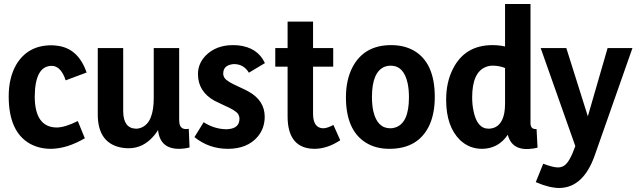

<svg xmlns="http://www.w3.org/2000/svg" viewBox="-20 -728 3176 958"><path d="M403.3 -38.1 368.2 -124Q303.7 -91.8 261.7 -91.8Q154.3 -93.8 153.3 -245.1Q154.3 -398.4 237.3 -399.4Q277.3 -399.4 300.8 -345.7Q303.7 -336.9 307.6 -327.1L412.1 -366.2Q370.1 -488.3 263.7 -500Q250 -502 236.3 -502Q119.1 -502 61.5 -406.2Q23.4 -340.8 23.4 -247.1Q23.4 -70.3 129.9 -10.7Q175.8 14.6 234.4 14.6Q314.5 13.7 403.3 -38.1Z M871.1 14.6Q899.4 14.6 925.8 7.8L921.9 -85Q916 -84 908.2 -84Q878.9 -84 875 -115.2Q874 -122.1 874 -129.9V-488.3H747.1V-239.3Q747.1 -117.2 686.5 -91.8Q672.9 -85.9 658.2 -85.9Q595.7 -87.9 594.7 -171.9V-488.3H467.8V-157.2Q467.8 -28.3 563.5 2.9Q590.8 11.7 622.1 11.7Q695.3 11.7 748 -50.8Q759.8 -64.5 768.6 -79.1Q778.3 13.7 871.1 14.6Z M1300.8 -145.5Q1300.8 -227.5 1217.8 -272.5Q1202.1 -281.2 1169.9 -295.9Q1112.3 -321.3 1100.6 -338.9Q1093.8 -349.6 1093.8 -360.4Q1093.8 -398.4 1132.8 -406.2Q1140.6 -408.2 1147.5 -408.2Q1191.4 -408.2 1216.8 -373Q1219.7 -368.2 1221.7 -365.2L1301.8 -413.1Q1265.6 -492.2 1166 -502Q1154.3 -502.9 1142.6 -502.9Q1058.6 -502.9 1006.8 -451.2Q967.8 -411.1 967.8 -358.4Q967.8 -271.5 1049.8 -225.6Q1066.4 -216.8 1098.6 -202.1Q1155.3 -177.7 1168 -159.2Q1174.8 -147.5 1174.8 -135.7Q1174.8 -88.9 1121.1 -84Q1115.2 -83 1110.4 -83Q1048.8 -84 996.1 -118.2L950.2 -43.9Q1022.5 14.6 1117.2 14.6Q1213.9 14.6 1265.6 -45.9Q1300.8 -87.9 1300.8 -145.5Z M1677.7 -28.3 1643.6 -104.5Q1612.3 -87.9 1591.8 -87.9Q1543 -89.8 1542 -158.2V-395.5H1642.6V-488.3H1542V-620.1H1415V-488.3H1353.5V-395.5H1415V-147.5Q1415 2 1531.2 13.7Q1541 14.6 1550.8 14.6Q1614.3 13.7 1677.7 -28.3Z M1927.7 -87.9Q1862.3 -87.9 1842.8 -172.9Q1835.9 -204.1 1835.9 -244.1Q1835.9 -370.1 1900.4 -395.5Q1914.1 -400.4 1928.7 -400.4Q1996.1 -400.4 2014.6 -309.6Q2020.5 -279.3 2020.5 -242.2Q2020.5 -113.3 1952.1 -91.8Q1940.4 -87.9 1927.7 -87.9ZM1931.6 -502.9Q1795.9 -502.9 1738.3 -391.6Q1706.1 -329.1 1706.1 -242.2Q1706.1 -79.1 1804.7 -16.6Q1854.5 14.6 1922.9 14.6Q2069.3 14.6 2124 -106.4Q2149.4 -165 2149.4 -244.1Q2149.4 -417 2043 -476.6Q1995.1 -502.9 1931.6 -502.9Z M2500 -708V-496.1Q2469.7 -502.9 2437.5 -502.9Q2299.8 -502.9 2240.2 -384.8Q2206.1 -318.4 2206.1 -230.5Q2206.1 -96.7 2275.4 -29.3Q2321.3 14.6 2385.7 14.6Q2466.8 13.7 2513.7 -55.7Q2535.2 30.3 2643.6 12.7Q2653.3 10.7 2662.1 8.8L2657.2 -84Q2627.9 -82 2627 -111.3V-708ZM2418 -85.9Q2360.4 -85.9 2342.8 -173.8Q2335.9 -205.1 2335.9 -242.2Q2335.9 -366.2 2403.3 -393.6Q2419.9 -400.4 2438.5 -400.4Q2470.7 -400.4 2500 -388.7V-210.9Q2500 -109.4 2442.4 -89.8Q2430.7 -85.9 2418 -85.9Z M3011.7 -488.3 2913.1 -147.5 2805.7 -488.3H2677.7L2850.6 1Q2821.3 84 2793 99.6Q2780.3 107.4 2763.7 107.4Q2739.3 107.4 2690.4 88.9L2653.3 180.7Q2720.7 210 2771.5 210Q2890.6 208 2947.3 47.9L3135.7 -488.3Z"/></svg>

Font: Yaldevi Colombo
Style: Bold
Weight: 700
Designer: Sol Matas, Denzil Rajitha, Kosala Senevirathne and Pathum Egodawatta
Foundry: Mooniak
Version: Version 1.020 ; ttfautohint (v1.6)